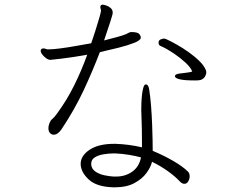

<svg xmlns="http://www.w3.org/2000/svg" viewBox="-20 -776 1040 821"><path d="M412 -732Q411 -736 410 -739.5Q409 -743 409 -746Q409 -749 411 -753Q414 -756 419 -756Q424 -756 434.5 -752.5Q445 -749 453.5 -741.5Q462 -734 462 -721Q462 -719 460.5 -712.5Q459 -706 451.5 -682.5Q444 -659 425 -603Q457 -611 482 -618Q507 -625 519 -630Q523 -632 529.5 -635.5Q536 -639 541 -639Q568 -639 575 -631Q582 -623 582 -615Q582 -604 554.5 -593Q527 -582 487 -572Q447 -562 407 -553Q376 -472 338 -390.5Q300 -309 243 -223Q227 -200 210 -200Q200 -200 193.5 -207.5Q187 -215 187 -228Q187 -234 189 -241.5Q191 -249 195 -257Q198 -263 205.5 -269Q213 -275 225 -292Q266 -348 297 -410.5Q328 -473 353 -542Q291 -531 245 -525.5Q199 -520 195 -520Q184 -520 169 -534Q154 -548 154 -559Q154 -565 160 -568Q162 -569 165 -569Q170 -569 174 -567.5Q178 -566 182 -565H190Q206 -565 237.5 -569Q269 -573 305 -579.5Q341 -586 370 -591Q378 -613 387.5 -643.5Q397 -674 404.5 -699.5Q412 -725 412 -731ZM670 -578Q658 -581 658 -593Q658 -604 667 -607.5Q676 -611 680 -611Q684 -611 690 -609Q710 -600 736.5 -585Q763 -570 789.5 -551Q816 -532 835.5 -512Q855 -492 861 -474Q862 -472 862 -466Q862 -458 856.5 -448.5Q851 -439 838 -434Q830 -432 814 -432Q768 -432 748 -437Q728 -442 728 -450Q728 -458 744 -461Q758 -463 776 -465Q794 -467 802 -470Q796 -487 774 -507.5Q752 -528 724 -547Q696 -566 670 -578ZM465 25Q394 23 360.5 -7.5Q327 -38 325 -72V-76Q325 -110 363 -135.5Q401 -161 468 -161H474Q532 -159 587 -146V-179Q587 -202 586.5 -227.5Q586 -253 585 -277Q585 -285 584.5 -291.5Q584 -298 584 -305Q584 -313 584.5 -331Q585 -349 587 -368.5Q589 -388 593 -401.5Q597 -415 603 -415Q615 -415 618 -393Q623 -361 626 -322Q629 -283 630.5 -244.5Q632 -206 632.5 -175.5Q633 -145 633 -131Q679 -112 720.5 -88Q762 -64 784 -42Q791 -35 791 -22Q791 -11 785 -0.5Q779 10 768 10Q759 10 749 0Q729 -22 696.5 -45Q664 -68 630 -84Q625 -62 606.5 -36.5Q588 -11 554.5 7Q521 25 470 25ZM476 -21Q516 -21 545.5 -42Q575 -63 583 -103Q561 -109 531 -114Q501 -119 472 -120H466Q444 -120 421.5 -116Q399 -112 384.5 -102.5Q370 -93 370 -76V-72Q372 -53 388.5 -42Q405 -31 426.5 -26.5Q448 -22 466 -21Z"/></svg>

Font: Moon Stars Kai HW Light
Style: Regular
Weight: 300
Designer: GuiWonder
Version: Version 1.101